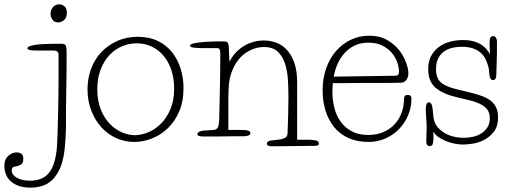

<svg xmlns="http://www.w3.org/2000/svg" viewBox="-144 -641 2348 882"><path d="M-37 89Q-37 110 -49 116Q-61 122 -74 124Q-82 125 -86 128.5Q-90 132 -90 143Q-90 162 -67 175.5Q-44 189 -5 189Q20 189 41 181.5Q62 174 77.5 157Q93 140 103 111Q113 82 117 40Q119 14 120.5 -31Q122 -76 123 -124Q124 -172 124.5 -214.5Q125 -257 125 -278V-388Q125 -400 119 -404.5Q113 -409 100 -409H20Q-18 -409 -18 -419Q-18 -426 -3 -430.5Q12 -435 35 -437Q58 -439 85.5 -439.5Q113 -440 139 -440Q155 -440 158.5 -430.5Q162 -421 162 -402Q162 -395 162 -368.5Q162 -342 161.5 -306.5Q161 -271 160.5 -231Q160 -191 159.5 -155.5Q159 -120 159 -94Q159 -68 159 -61Q159 -51 158.5 -37Q158 -23 157 -8Q156 7 155 20.5Q154 34 153 44Q147 98 131.5 132.5Q116 167 95 186.5Q74 206 48.5 213.5Q23 221 -3 221Q-36 221 -59 212.5Q-82 204 -96.5 190Q-111 176 -117.5 158Q-124 140 -124 120Q-124 91 -106 75Q-88 59 -68 59Q-57 59 -47 64.5Q-37 70 -37 89ZM88 -578Q88 -593 98.5 -607Q109 -621 128 -621Q142 -621 152.5 -611.5Q163 -602 163 -582Q163 -558 149.5 -548Q136 -538 123 -538Q105 -538 96.5 -551.5Q88 -565 88 -578Z M699 -236Q699 -174 678.5 -127.5Q658 -81 625.5 -50.5Q593 -20 553 -4.5Q513 11 473 11Q429 11 390 -6.5Q351 -24 322 -56Q293 -88 275.5 -132.5Q258 -177 258 -230Q258 -282 275 -326.5Q292 -371 323 -403Q354 -435 396 -453.5Q438 -472 489 -472Q541 -472 580.5 -453Q620 -434 646 -401.5Q672 -369 685.5 -326.5Q699 -284 699 -236ZM484 -442Q448 -442 415.5 -428Q383 -414 358 -387Q333 -360 318 -321Q303 -282 303 -231Q303 -178 319 -138Q335 -98 360.5 -72Q386 -46 416 -33Q446 -20 475 -20Q503 -20 535 -32.5Q567 -45 594 -71.5Q621 -98 638.5 -138.5Q656 -179 656 -235Q656 -280 643.5 -318Q631 -356 608.5 -383.5Q586 -411 554 -426.5Q522 -442 484 -442Z M1221 1H1275Q1290 1 1305.5 4Q1321 7 1321 18Q1321 24 1316 26.5Q1311 29 1304 29Q1301 29 1286 29Q1271 29 1250 29.5Q1229 30 1205 30Q1181 30 1160 30.5Q1139 31 1124 31Q1109 31 1106 31Q1082 31 1082 19Q1082 6 1105 4Q1126 2 1139.5 0Q1153 -2 1161 -5.5Q1169 -9 1173 -14.5Q1177 -20 1177 -30Q1179 -75 1180 -119.5Q1181 -164 1181 -196Q1181 -235 1178.5 -275.5Q1176 -316 1165 -349.5Q1154 -383 1131.5 -404Q1109 -425 1069 -425Q1028 -425 989.5 -401Q951 -377 928 -329Q911 -292 908 -257.5Q905 -223 905 -186V-44H972Q986 -44 996 -41Q1006 -38 1006 -29Q1006 -15 972 -15Q969 -15 956 -15Q943 -15 924.5 -15Q906 -15 884.5 -14.5Q863 -14 844 -14Q825 -14 811 -14Q797 -14 794 -14Q777 -14 770 -16.5Q763 -19 763 -24Q763 -31 770.5 -35.5Q778 -40 790 -41L835 -44Q850 -45 856 -54Q862 -63 863 -95Q864 -142 865 -179.5Q866 -217 866.5 -252Q867 -287 867.5 -322Q868 -357 868 -398Q868 -408 865 -414Q862 -420 853 -420H784Q766 -420 747.5 -422Q729 -424 729 -431Q729 -438 747.5 -442Q766 -446 791 -448Q816 -450 842 -450.5Q868 -451 883 -451Q895 -451 900.5 -446.5Q906 -442 907 -425L910 -357Q933 -403 975.5 -429Q1018 -455 1069 -455Q1095 -455 1122 -446Q1149 -437 1171 -415Q1193 -393 1207 -355.5Q1221 -318 1221 -260Z M1672 -293Q1689 -293 1689 -311Q1689 -331 1681 -354.5Q1673 -378 1656 -398Q1639 -418 1612.5 -431.5Q1586 -445 1549 -445Q1511 -445 1483.5 -431Q1456 -417 1436.5 -394.5Q1417 -372 1405.5 -344.5Q1394 -317 1389 -289ZM1385 -259Q1384 -248 1383.5 -237.5Q1383 -227 1383 -218Q1383 -182 1391.5 -147Q1400 -112 1419.5 -84Q1439 -56 1470.5 -38.5Q1502 -21 1547 -21Q1588 -21 1619 -35Q1650 -49 1670.5 -72Q1691 -95 1701.5 -125Q1712 -155 1712 -187Q1712 -205 1729 -205Q1746 -205 1746 -187Q1746 -148 1731 -112Q1716 -76 1689.5 -48.5Q1663 -21 1627 -5Q1591 11 1549 11Q1496 11 1456.5 -7Q1417 -25 1391 -57Q1365 -89 1351.5 -132.5Q1338 -176 1338 -226Q1338 -281 1354.5 -327.5Q1371 -374 1400 -407Q1429 -440 1468 -458.5Q1507 -477 1552 -477Q1600 -477 1634 -457.5Q1668 -438 1689.5 -410.5Q1711 -383 1721.5 -353.5Q1732 -324 1732 -304Q1732 -288 1723.5 -275Q1715 -262 1697 -261Q1671 -260 1633.5 -260Q1596 -260 1556 -260Q1544 -260 1521 -260Q1498 -260 1472.5 -259.5Q1447 -259 1423 -259Q1399 -259 1385 -259Z M1846 -37Q1847 -29 1847 -20Q1847 -11 1847 -5Q1847 10 1844 20Q1841 30 1830 30Q1823 30 1818.5 25Q1814 20 1814 6Q1814 -2 1815 -21Q1816 -40 1816 -54Q1816 -73 1814 -97Q1812 -121 1812 -139Q1812 -171 1826 -171Q1841 -171 1844 -136Q1846 -101 1852 -82Q1858 -63 1877 -46Q1900 -25 1928.5 -16.5Q1957 -8 1988 -8Q2007 -8 2028 -12.5Q2049 -17 2066 -27.5Q2083 -38 2094.5 -55Q2106 -72 2106 -98Q2106 -121 2096 -135.5Q2086 -150 2067 -160.5Q2048 -171 2020 -178.5Q1992 -186 1956 -194Q1893 -208 1858 -237Q1823 -266 1823 -323Q1823 -359 1836.5 -384Q1850 -409 1872.5 -425.5Q1895 -442 1923.5 -449.5Q1952 -457 1982 -457Q2011 -457 2032 -451Q2053 -445 2068 -435Q2083 -425 2092 -413.5Q2101 -402 2107 -392Q2106 -405 2105.5 -419Q2105 -433 2105 -441Q2105 -461 2109 -468Q2113 -475 2121 -475Q2130 -475 2134.5 -467.5Q2139 -460 2139 -449Q2139 -389 2137.5 -349.5Q2136 -310 2136 -299Q2136 -290 2133 -281.5Q2130 -273 2121 -273Q2112 -273 2108.5 -281.5Q2105 -290 2104 -298Q2103 -306 2102.5 -316.5Q2102 -327 2097 -342Q2092 -360 2083 -375.5Q2074 -391 2060 -402Q2046 -413 2026 -419.5Q2006 -426 1978 -426Q1953 -426 1931 -420.5Q1909 -415 1893 -402.5Q1877 -390 1868 -370.5Q1859 -351 1859 -323Q1859 -297 1867.5 -280.5Q1876 -264 1893.5 -253.5Q1911 -243 1937.5 -235.5Q1964 -228 2000 -220Q2033 -212 2059.5 -203.5Q2086 -195 2104.5 -182.5Q2123 -170 2133.5 -150.5Q2144 -131 2144 -103Q2144 -60 2124 -35Q2104 -10 2077.5 3Q2051 16 2024 19.5Q1997 23 1984 23Q1964 23 1942.5 18.5Q1921 14 1902 6Q1883 -2 1868 -13Q1853 -24 1846 -37Z"/></svg>

Font: Life Savers
Style: Regular
Weight: 400
Designer: Pablo Impallari, Rodrigo Fuenzalida, Brenda Gallo
Foundry: Pablo Impallari, Rodrigo Fuenzalida, Brenda Gallo
Version: Version 3.001; ttfautohint (v0.95) -l 8 -r 50 -G 200 -x 14 -